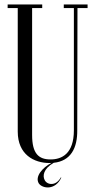

<svg xmlns="http://www.w3.org/2000/svg" viewBox="-20 -719 424 855"><path d="M251 71C229 111 190 105 179 83C169 64 173 33 219 6C295 -2 325 -59 324 -140L325 -683H370V-699H264V-683H309V-139C309 -34 255 -9 205 -9C152 -9 123 -35 123 -118V-683H168V-699H14V-683H59V-133C59 -31 131 7 201 7C204 7 207 7 210 6C169 27 134 68 153 98C169 121 226 130 253 72Z"/></svg>

Font: Emberly
Style: Regular
Weight: 400
Designer: Rajesh Rajput
Foundry: Rajesh Rajput
Version: Version 1.000